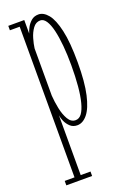

<svg xmlns="http://www.w3.org/2000/svg" viewBox="-150 -575 576 875"><g transform="rotate(-20 138.0 -138.0)"><path d="M12 250V228.5H59.5V-502H12V-523.5H89.5V-458Q93 -470 101.2 -485.8Q109.5 -501.5 123.5 -513.5Q137.5 -525.5 158.5 -525.5Q183 -525.5 204.5 -499.5Q226 -473.5 239.2 -415Q252.5 -356.5 252.5 -259Q252.5 -163.5 239 -104.2Q225.5 -45 203 -17.5Q180.5 10 153.5 10Q132.5 10 119 -2.8Q105.5 -15.5 98.2 -32.2Q91 -49 89.5 -61.5V228.5H137V250ZM154 -14.5Q171.5 -14.5 183.8 -31.2Q196 -48 204.2 -79.5Q212.5 -111 216.5 -156Q220.5 -201 220.5 -257Q220.5 -308 216.5 -351.5Q212.5 -395 204.8 -427.8Q197 -460.5 185 -478.8Q173 -497 157 -497Q135.5 -497 121.2 -477.5Q107 -458 99.5 -432Q92 -406 89.5 -386V-156.5Q91.5 -126.5 98.2 -93.5Q105 -60.5 118.5 -37.5Q132 -14.5 154 -14.5Z"/></g></svg>

Font: Imbue 48pt Thin
Style: Regular
Weight: 250
Designer: Tyler Finck
Foundry: Etcetera Type Company
Version: Version 1.102